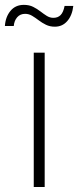

<svg xmlns="http://www.w3.org/2000/svg" viewBox="-50 -753 315 773"><path d="M85.9 0V-541H129.9V0ZM170.9 -645.5Q150.9 -645.5 135 -653.3Q119.1 -661.1 105.7 -671.4Q92.3 -681.6 79.1 -689.5Q65.9 -697.3 51.3 -697.3Q31.2 -697.3 19.3 -683.6Q7.3 -669.9 5.4 -648.4H-30.3Q-27.8 -685.1 -7.8 -709.2Q12.2 -733.4 45.9 -733.4Q67.9 -733.4 83.7 -725.3Q99.6 -717.3 112.8 -707Q126 -696.8 138.4 -689Q150.9 -681.2 165 -681.2Q183.1 -681.2 194.1 -692.4Q205.1 -703.6 210 -729H245.1Q240.7 -690.9 220.9 -668.2Q201.2 -645.5 170.9 -645.5Z"/></svg>

Font: Inter 17pt ExtraLight
Style: Regular
Weight: 250
Version: Version 4.001;git-66647c0bb